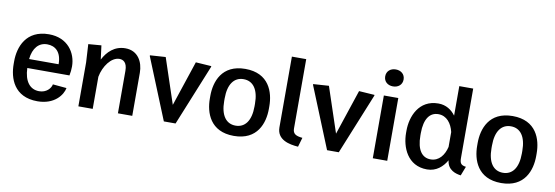

<svg xmlns="http://www.w3.org/2000/svg" viewBox="-55 -1104 4351 1506"><g transform="rotate(10 2121.0 -351.0)"><path d="M40 -239.2C40 -126.7 86.7 16.7 273.3 16.7C410 16.7 470.8 -70 480.8 -125L370.8 -135C365 -102.5 330.8 -63.3 273.3 -63.3C200 -63.3 154.2 -120.8 150.8 -226.7H486.7H487.5L486.7 -227.5C491.7 -250.8 494.2 -275 494.2 -299.2C494.2 -407.5 422.5 -516.7 273.3 -516.7C90 -516.7 40 -373.3 40 -260.8ZM152.5 -298.3C161.7 -387.5 206.7 -436.7 273.3 -436.7C337.5 -436.7 387.5 -395.8 387.5 -299.2V-298.3Z M597.5 0H711.7V-255.8C727.5 -341.7 785.8 -422.5 850.8 -422.5C879.2 -422.5 912.5 -406.7 912.5 -338.3V0H1026.7V-342.5C1026.7 -429.2 982.5 -512.5 882.5 -512.5C795.8 -512.5 740 -456.7 706.7 -391.7L692.5 -502.5L589.2 -494.2L597.5 -350Z M1080.8 -485.8 1278.3 0H1371.7L1569.2 -485.8V-491.7L1445 -500L1325 -140L1205 -500L1080.8 -491.7Z M1602.5 -239.2C1602.5 -127.5 1649.2 16.7 1837.5 16.7C2025.8 16.7 2072.5 -127.5 2072.5 -239.2V-260.8C2072.5 -372.5 2025.8 -516.7 1837.5 -516.7C1649.2 -516.7 1602.5 -372.5 1602.5 -260.8ZM1837.5 -65C1762.5 -65 1716.7 -125 1716.7 -239.2V-260.8C1716.7 -375 1762.5 -435 1837.5 -435C1912.5 -435 1958.3 -375 1958.3 -260.8V-239.2C1958.3 -125 1912.5 -65 1837.5 -65Z M2179.2 -111.7C2179.2 -11.7 2279.2 7.5 2349.2 12.5L2370.8 -61.7C2317.5 -66.7 2293.3 -80.8 2293.3 -122.5V-675H2179.2Z M2380.8 -485.8 2578.3 0H2671.7L2869.2 -485.8V-491.7L2745 -500L2625 -140L2505 -500L2380.8 -491.7Z M2942.5 0H3057.5V-500H2942.5ZM3000 -717.5C2958.3 -717.5 2926.7 -691.7 2926.7 -650C2926.7 -608.3 2958.3 -582.5 3000 -582.5C3041.7 -582.5 3073.3 -608.3 3073.3 -650C3073.3 -691.7 3041.7 -717.5 3000 -717.5Z M3165 -240.8C3165 -129.2 3219.2 12.5 3375.8 12.5C3450 12.5 3500 -33.3 3530.8 -87.5C3539.2 -9.2 3606.7 7.5 3645 12.5L3673.3 -60.8C3632.5 -65.8 3623.3 -81.7 3623.3 -124.2V-675H3512.5V-440C3481.7 -481.7 3436.7 -512.5 3375.8 -512.5C3219.2 -512.5 3165 -370.8 3165 -259.2ZM3512.5 -309.2V-190.8C3496.7 -124.2 3456.7 -70 3390 -70C3322.5 -70 3279.2 -125 3279.2 -240.8V-259.2C3279.2 -375 3322.5 -430 3390 -430C3456.7 -430 3496.7 -375.8 3512.5 -309.2Z M3731.7 -239.2C3731.7 -127.5 3778.3 16.7 3966.7 16.7C4155 16.7 4201.7 -127.5 4201.7 -239.2V-260.8C4201.7 -372.5 4155 -516.7 3966.7 -516.7C3778.3 -516.7 3731.7 -372.5 3731.7 -260.8ZM3966.7 -65C3891.7 -65 3845.8 -125 3845.8 -239.2V-260.8C3845.8 -375 3891.7 -435 3966.7 -435C4041.7 -435 4087.5 -375 4087.5 -260.8V-239.2C4087.5 -125 4041.7 -65 3966.7 -65Z"/></g></svg>

Font: Boon SemiBold
Style: Regular
Weight: 600
Designer: Sungsit Sawaiwan
Foundry: FontUni
Version: Version 2.0